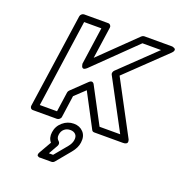

<svg xmlns="http://www.w3.org/2000/svg" viewBox="-177 -873 1252 1340"><g transform="rotate(20 448.5 -202.5)"><path d="M88.9 0 189.9 -700.2Q191.4 -710.9 200 -718Q208.5 -725.1 217.8 -725.1H396Q406.7 -725.1 413.1 -717Q419.4 -709 418 -700.2L383.8 -462.9L645 -716.8Q654.8 -725.1 664.1 -725.1H870.1Q872.1 -725.1 875.2 -724.4Q878.4 -723.6 885.3 -720.9Q892.1 -718.3 895 -714.1Q897.9 -710 895.8 -701.7Q893.6 -693.4 882.8 -683.1L596.2 -408.2L806.2 -14.2Q807.1 -12.7 808.3 -10Q809.6 -7.3 810.5 -0.5Q811.5 6.3 809.8 11.5Q808.1 16.6 800.3 20.8Q792.5 24.9 778.8 24.9H565.9Q552.2 24.9 546.9 14.2L416 -233.9L339.8 -162.1L316.9 0Q315.4 10.7 306.4 17.8Q297.4 24.9 288.1 24.9H109.9Q99.1 24.9 93.3 17.1Q87.4 9.3 88.9 0ZM143.1 -24.9H271L292 -171.9Q293.5 -181.6 300.8 -189L408.2 -292Q411.6 -295.4 415.3 -297.9Q418.9 -300.3 421.6 -301.3Q424.3 -302.2 427 -302.5Q429.7 -302.7 431.9 -302.2Q434.1 -301.8 436 -300.5Q438 -299.3 439.5 -298.3Q440.9 -297.4 442.4 -295.7Q443.8 -293.9 444.3 -293Q444.8 -292 445.8 -290.5L446.8 -289.1L586.9 -24.9H740.2L542 -396Q538.6 -401.4 540.5 -410.9Q542.5 -420.4 548.8 -426.8L807.1 -674.8H668.9L366.2 -379.9Q348.1 -364.3 338.9 -368.2Q329.6 -372.1 327.1 -384.8L324.2 -397L363.8 -674.8H235.8ZM254.9 285.2 306.2 195.8Q281.7 167 288.1 124Q294.4 77.6 330.3 46.9Q366.2 16.1 412.1 16.1Q456.1 16.1 482.9 45.2Q509.8 74.2 502.9 123Q498 163.1 464.8 203.1L377 309.1Q367.7 319.8 355 319.8H272.9Q272.9 319.3 269 320.1Q265.1 320.8 260.3 318.8Q255.4 316.9 251.7 314.2Q248 311.5 248.3 303.7Q248.5 295.9 254.9 285.2ZM317.9 270H349.1L428.2 174.8Q449.2 149.4 453.1 123Q457.5 95.7 443.4 80.8Q429.2 65.9 403.8 65.9Q377.4 65.9 359.4 81.5Q341.3 97.2 337.9 124Q333.5 151.9 354 168Q359.9 173.3 361.1 182.1Q362.3 190.9 357.9 199.2Z"/></g></svg>

Font: Trueno Bold Outline
Style: Italic
Weight: 700
Width: 6
Designer: Julieta Ulanovsky
Foundry: Julieta Ulanovsky
Version: Version 3.001b | FøM Fix